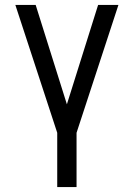

<svg xmlns="http://www.w3.org/2000/svg" viewBox="-20 -540 540 775"><path d="M211 215V-4L42 -520H124L250 -119L376 -520H458L289 -4V215Z"/></svg>

Font: Iosevka srxl
Style: Regular
Weight: 400
Monospace: yes
Designer: Belleve Invis
Foundry: Belleve Invis
Version: Version 33.0.1; ttfautohint (v1.8.3)